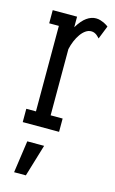

<svg xmlns="http://www.w3.org/2000/svg" viewBox="-108 -522 461 770"><g transform="rotate(15 122.0 -137.5)"><path d="M15.1 -464.8H116.2V-420.9Q134.8 -451.7 153.6 -464.8Q172.4 -478 191.9 -478Q201.7 -478 210.2 -475.3Q218.8 -472.7 225.6 -469.5Q232.4 -466.3 237.3 -462.9Q242.2 -459.5 244.1 -458L222.2 -402.8Q220.7 -404.3 217.5 -407.7Q214.4 -411.1 210 -414.6Q205.6 -418 200 -420.4Q194.3 -422.9 187 -422.9Q174.8 -422.9 163.8 -415.3Q152.8 -407.7 143.6 -394.8Q134.3 -381.8 127.2 -365Q120.1 -348.1 116.2 -330.1V-55.2H166V0H15.1V-55.2H55.2V-410.2H15.1ZM82.5 203.1H33.7L52.7 69.8H122.6Z"/></g></svg>

Font: Stint Ultra Condensed
Style: Regular
Weight: 400
Width: 1
Designer: Astigmatic (AOETI)
Foundry: Astigmatic (AOETI)
Version: Version 1.000